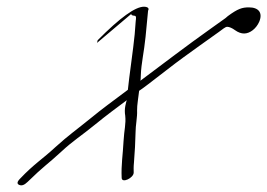

<svg xmlns="http://www.w3.org/2000/svg" viewBox="-20 -517 798 573"><path d="M653 -463C639.1 -453 625.2 -443 606.8 -430C539.1 -382 467.1 -327 398.9 -276C399.9 -278 399.9 -284 400.3 -293C401.5 -328 409.8 -361 414.4 -407L421.9 -485C428.3 -496 412.8 -497 409.8 -497C383.8 -497 339 -465 271.5 -397L269.6 -389L372.4 -476C369 -471 380.5 -470 381.5 -470C387.5 -470 386 -461 385.1 -455L381.9 -414C378.2 -374 364.9 -284 361.6 -249C315.9 -215 279.6 -188 254.2 -167C207.5 -129 185.1 -114 145.4 -78C106.7 -42 81.8 -28 40.1 16C30.2 26 30.2 32 37.8 35C45.3 38 52.8 35 62.2 26C112.3 -23 120.3 -25 162.5 -64C197.8 -97 223.2 -112 263.4 -145C300.2 -175 326.5 -194 358.4 -218C357.9 -217 355.9 -211 354 -201C352.1 -191 352.1 -181 353.7 -172C356.4 -147 350.5 -129 348.8 -97C346.6 -54 341.3 -25 343.1 14C343.7 31 379.1 14 379 -2C378.9 -10 378.4 -19 379.8 -32C382.5 -64 383.8 -93 384.6 -123C384.4 -141 390.2 -169 389.1 -187C388.5 -202 393.8 -231 395.2 -246C402.1 -250 431 -272 481.2 -311C536.3 -354 616.4 -409 661.7 -442L630.9 -420C644.8 -430 652.2 -437 658.2 -437C664.2 -437 673.3 -433 681.3 -427C690.9 -420 700.4 -417 708.4 -417C726.4 -417 744.8 -432 753.6 -452C764.9 -479 751.8 -495 722.8 -495C702.8 -495 689.8 -491 660 -469Z"/></svg>

Font: MewTooHand
Style: UltimateIta
Weight: 400
Designer: Mew Too, Robert Jablonski
Version: Version 0.77